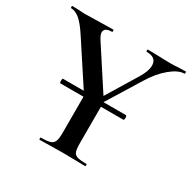

<svg xmlns="http://www.w3.org/2000/svg" viewBox="-142 -766 907 907"><g transform="rotate(30 311.5 -312.5)"><path d="M132 -293Q132 -305 136 -305H479Q481 -305 482.5 -301Q484 -297 484 -293Q484 -280 479 -280H136Q132 -280 132 -293ZM469 -569Q469 -613 414 -613Q412 -613 412 -619Q412 -625 414 -625L466 -624Q508 -622 543 -622Q560 -622 584 -624L621 -625Q623 -625 623 -619Q623 -613 621 -613Q588 -613 546 -578.5Q504 -544 471 -490L332 -265L312 -281L444 -498Q469 -539 469 -569ZM3 -613Q0 -613 0 -619Q0 -625 3 -625L36 -624Q58 -622 68 -622Q101 -622 163 -624L226 -625Q228 -625 228 -619Q228 -613 226 -613Q184 -613 184 -586Q184 -574 197 -553L350 -318L270 -273L109 -519Q75 -572 50.5 -592.5Q26 -613 3 -613ZM357 -319V-81Q357 -50 362 -36Q367 -22 382.5 -17Q398 -12 432 -12Q435 -12 435 -6Q435 0 432 0Q400 0 382 -1L309 -2L237 -1Q217 0 184 0Q182 0 182 -6Q182 -12 184 -12Q218 -12 234 -17Q250 -22 256 -36.5Q262 -51 262 -81V-310Z"/></g></svg>

Font: Cormorant Unicase SemiBold
Style: Regular
Weight: 600
Designer: Christian Thalmann (Catharsis Fonts)
Foundry: Catharsis Fonts
Version: Version 4.000